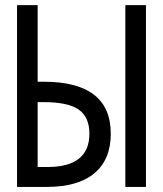

<svg xmlns="http://www.w3.org/2000/svg" viewBox="-20 -734 640 754"><path d="M46.9 0V-713.9H127.9V-413.1H150.9Q415 -413.1 415 -209Q415 -107.4 350.8 -53.7Q286.6 0 164.1 0ZM127.9 -78.1H166Q331.1 -78.1 331.1 -209Q331.1 -273.9 289.3 -303.5Q247.6 -333 150.9 -333H127.9ZM472.2 0V-713.9H553.2V0Z"/></svg>

Font: Droid Sans Mono
Style: Regular
Weight: 400
Monospace: yes
Foundry: Ascender Corporation
Version: Version 1.00 build 112